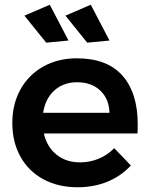

<svg xmlns="http://www.w3.org/2000/svg" viewBox="-20 -785 632 810"><path d="M561 -261Q561 -235 560 -222H165Q178 -165 218.5 -132.5Q259 -100 318 -100Q359 -100 396.5 -115.5Q434 -131 462 -160L532 -87Q492 -43 434.5 -19Q377 5 307 5Q225 5 162.5 -29Q100 -63 66 -124.5Q32 -186 32 -266Q32 -346 66.5 -408Q101 -470 163 -504.5Q225 -539 304 -539Q432 -539 496.5 -466Q561 -393 561 -261ZM442 -309Q440 -368 403 -403Q366 -438 305 -438Q248 -438 209.5 -403.5Q171 -369 162 -309ZM190 -765 269 -614 175 -605 83 -719ZM363 -765 442 -614 348 -605 256 -719Z"/></svg>

Font: Montserrat arm2 Medium
Style: Regular
Weight: 500
Designer: Julieta Ulanovsky
Foundry: Julieta Ulanovsky
Version: Version 6.000